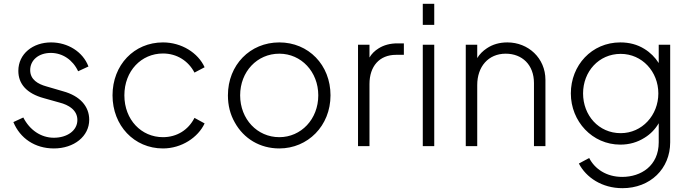

<svg xmlns="http://www.w3.org/2000/svg" viewBox="-20 -765 3610 1005"><path d="M262 12C368 12 447 -52 447 -138C447 -209 398 -263 311 -287L222 -313C179 -325 138 -348 138 -398C138 -450 182 -488 246 -488C307 -488 361 -452 389 -392L443 -417C414 -494 335 -543 247 -543C153 -543 76 -484 76 -394C76 -327 118 -276 210 -251L292 -228C339 -216 385 -189 385 -137C385 -81 331 -44 262 -44C194 -44 135 -85 102 -150L50 -126C85 -41 163 12 262 12Z M833 12C931 12 1017 -46 1051 -119L998 -148C966 -85 906 -47 833 -47C720 -47 631 -138 631 -266C631 -394 720 -485 833 -485C906 -485 966 -446 998 -385L1051 -413C1017 -488 931 -543 833 -543C682 -543 569 -425 569 -266C569 -108 682 12 833 12Z M1442 12C1591 12 1710 -106 1710 -266C1710 -425 1595 -543 1442 -543C1289 -543 1173 -425 1173 -266C1173 -213 1185 -166 1209 -124C1256 -39 1341 12 1442 12ZM1442 -47C1327 -47 1237 -141 1237 -266C1237 -390 1326 -484 1442 -484C1557 -484 1646 -389 1646 -266C1646 -141 1556 -47 1442 -47Z M1914 0V-325C1914 -418 1966 -478 2053 -478H2094V-538H2060C2022 -538 1989 -529 1962 -512C1941 -499 1925 -483 1914 -464V-531H1854V0Z M2253 -635V-745H2193V-635ZM2253 0V-531H2193V0Z M2478 0V-320C2478 -416 2536 -484 2627 -484C2713 -484 2775 -426 2775 -330V0H2835V-347C2835 -461 2745 -543 2636 -543C2595 -543 2559 -533 2528 -512C2507 -498 2490 -481 2478 -461V-531H2418V0Z M3238 220C3384 220 3488 118 3488 -20V-531H3428V-435C3409 -465 3384 -490 3353 -509C3316 -532 3274 -543 3227 -543C3077 -543 2968 -423 2968 -276C2968 -130 3080 -8 3227 -8C3274 -8 3316 -20 3354 -44C3385 -63 3410 -89 3428 -120V-20C3428 103 3335 161 3237 161C3154 161 3093 119 3064 62L3010 91C3048 164 3131 220 3238 220ZM3229 -68C3113 -68 3032 -162 3032 -276C3032 -390 3114 -483 3229 -483C3341 -483 3426 -390 3426 -276C3426 -162 3341 -68 3229 -68Z"/></svg>

Font: Plus Jakarta Sans Light
Style: Regular
Weight: 300
Designer: Gumpita Rahayu
Foundry: Tokotype
Version: Version 2.071;gftools[0.9.30]